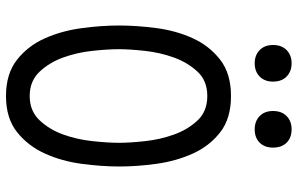

<svg xmlns="http://www.w3.org/2000/svg" viewBox="-196 -786 992 640"><g transform="rotate(90 300.0 -466.0)"><path d="M300 -69Q350 -69 381 -102Q412 -135 428.5 -181Q445 -227 450.5 -278.5Q456 -330 456 -367Q456 -403 450.5 -453.5Q445 -504 428.5 -550Q412 -596 381.5 -628.5Q351 -661 300 -661Q249 -661 218.5 -628Q188 -595 171.5 -549Q155 -503 149.5 -452.5Q144 -402 144 -366Q144 -329 149.5 -278Q155 -227 171.5 -181Q188 -135 219 -102Q250 -69 300 -69ZM300 10Q226 10 179.5 -26.5Q133 -63 108 -119Q83 -175 74 -241Q65 -307 65 -367Q65 -425 73.5 -490.5Q82 -556 107 -611.5Q132 -667 178.5 -703.5Q225 -740 300 -740Q375 -740 421 -704Q467 -668 492 -612.5Q517 -557 526 -492Q535 -427 535 -368Q535 -308 526 -241.5Q517 -175 491.5 -119Q466 -63 420 -26.5Q374 10 300 10ZM411 -819Q384 -819 367 -835.5Q350 -852 350 -880Q350 -909 367 -925.5Q384 -942 411 -942Q439 -942 455.5 -925.5Q472 -909 472 -880Q472 -852 455.5 -835.5Q439 -819 411 -819ZM191 -819Q164 -819 147 -835.5Q130 -852 130 -880Q130 -909 147 -925.5Q164 -942 191 -942Q218 -942 235 -925.5Q252 -909 252 -880Q252 -852 235 -835.5Q218 -819 191 -819Z"/></g></svg>

Font: Maple Mono Light
Style: Regular
Weight: 300
Monospace: yes
Designer: subframe7536
Version: Version 7.000